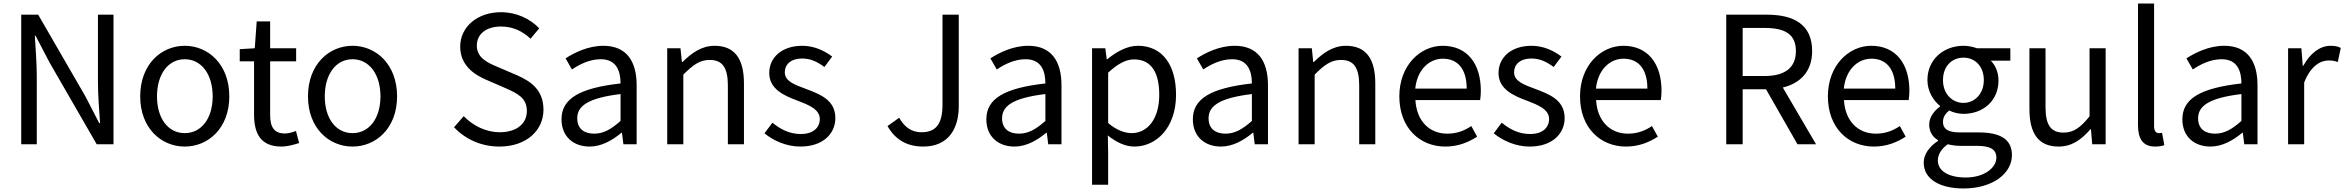

<svg xmlns="http://www.w3.org/2000/svg" viewBox="-20 -816 13260 1086"><path d="M100 0H188V-385C188 -462 181 -540 177 -614H181L260 -463L527 0H622V-733H534V-352C534 -276 541 -194 546 -120H541L463 -271L196 -733H100Z M1025 13C1158 13 1277 -91 1277 -271C1277 -452 1158 -557 1025 -557C892 -557 773 -452 773 -271C773 -91 892 13 1025 13ZM1025 -63C931 -63 868 -146 868 -271C868 -396 931 -481 1025 -481C1119 -481 1183 -396 1183 -271C1183 -146 1119 -63 1025 -63Z M1572 13C1605 13 1641 3 1672 -7L1654 -75C1636 -68 1611 -61 1592 -61C1529 -61 1508 -99 1508 -166V-469H1655V-543H1508V-695H1432L1421 -543L1336 -538V-469H1417V-168C1417 -59 1456 13 1572 13Z M1974 13C2107 13 2226 -91 2226 -271C2226 -452 2107 -557 1974 -557C1841 -557 1722 -452 1722 -271C1722 -91 1841 13 1974 13ZM1974 -63C1880 -63 1817 -146 1817 -271C1817 -396 1880 -481 1974 -481C2068 -481 2132 -396 2132 -271C2132 -146 2068 -63 1974 -63Z M2805 13C2958 13 3054 -79 3054 -195C3054 -304 2988 -354 2903 -391L2798 -436C2741 -460 2677 -487 2677 -558C2677 -624 2731 -666 2814 -666C2882 -666 2936 -639 2981 -597L3030 -656C2978 -710 2901 -747 2814 -747C2681 -747 2583 -665 2583 -552C2583 -445 2664 -393 2732 -364L2838 -318C2907 -287 2960 -263 2960 -188C2960 -116 2902 -68 2806 -68C2730 -68 2656 -104 2603 -159L2548 -96C2612 -29 2701 13 2805 13Z M3315 13C3382 13 3443 -22 3495 -65H3498L3506 0H3581V-334C3581 -468 3525 -557 3393 -557C3306 -557 3229 -518 3179 -486L3215 -423C3258 -452 3315 -481 3378 -481C3467 -481 3490 -414 3490 -344C3259 -318 3156 -259 3156 -141C3156 -43 3224 13 3315 13ZM3341 -60C3287 -60 3245 -85 3245 -147C3245 -217 3307 -262 3490 -284V-132C3437 -85 3394 -60 3341 -60Z M3754 0H3845V-394C3900 -449 3938 -477 3994 -477C4066 -477 4097 -434 4097 -332V0H4188V-344C4188 -483 4136 -557 4022 -557C3948 -557 3892 -516 3840 -465H3837L3829 -543H3754Z M4507 13C4635 13 4705 -60 4705 -148C4705 -251 4618 -283 4539 -313C4478 -336 4419 -355 4419 -407C4419 -449 4450 -485 4518 -485C4567 -485 4605 -465 4643 -437L4687 -496C4644 -529 4585 -557 4518 -557C4400 -557 4331 -489 4331 -403C4331 -311 4417 -274 4493 -246C4553 -223 4617 -198 4617 -143C4617 -96 4582 -58 4510 -58C4445 -58 4396 -84 4349 -122L4304 -62C4356 -19 4430 13 4507 13Z M5202 13C5345 13 5403 -89 5403 -215V-733H5311V-224C5311 -113 5272 -68 5193 -68C5140 -68 5099 -92 5066 -150L5000 -103C5043 -27 5109 13 5202 13Z M5718 13C5785 13 5846 -22 5898 -65H5901L5909 0H5984V-334C5984 -468 5928 -557 5796 -557C5709 -557 5632 -518 5582 -486L5618 -423C5661 -452 5718 -481 5781 -481C5870 -481 5893 -414 5893 -344C5662 -318 5559 -259 5559 -141C5559 -43 5627 13 5718 13ZM5744 -60C5690 -60 5648 -85 5648 -147C5648 -217 5710 -262 5893 -284V-132C5840 -85 5797 -60 5744 -60Z M6157 229H6248V45L6246 -50C6295 -10 6347 13 6396 13C6521 13 6632 -94 6632 -280C6632 -447 6556 -557 6416 -557C6353 -557 6292 -521 6243 -481H6240L6232 -543H6157ZM6381 -63C6345 -63 6297 -78 6248 -120V-405C6301 -454 6348 -480 6394 -480C6497 -480 6537 -399 6537 -279C6537 -144 6471 -63 6381 -63Z M6886 13C6953 13 7014 -22 7066 -65H7069L7077 0H7152V-334C7152 -468 7096 -557 6964 -557C6877 -557 6800 -518 6750 -486L6786 -423C6829 -452 6886 -481 6949 -481C7038 -481 7061 -414 7061 -344C6830 -318 6727 -259 6727 -141C6727 -43 6795 13 6886 13ZM6912 -60C6858 -60 6816 -85 6816 -147C6816 -217 6878 -262 7061 -284V-132C7008 -85 6965 -60 6912 -60Z M7325 0H7416V-394C7471 -449 7509 -477 7565 -477C7637 -477 7668 -434 7668 -332V0H7759V-344C7759 -483 7707 -557 7593 -557C7519 -557 7463 -516 7411 -465H7408L7400 -543H7325Z M8155 13C8229 13 8287 -12 8335 -43L8302 -103C8262 -76 8219 -60 8166 -60C8063 -60 7992 -134 7986 -250H8352C8354 -263 8356 -282 8356 -302C8356 -457 8278 -557 8140 -557C8014 -557 7895 -447 7895 -271C7895 -92 8011 13 8155 13ZM7985 -315C7996 -422 8064 -484 8141 -484C8226 -484 8276 -425 8276 -315Z M8632 13C8760 13 8830 -60 8830 -148C8830 -251 8743 -283 8664 -313C8603 -336 8544 -355 8544 -407C8544 -449 8575 -485 8643 -485C8692 -485 8730 -465 8768 -437L8812 -496C8769 -529 8710 -557 8643 -557C8525 -557 8456 -489 8456 -403C8456 -311 8542 -274 8618 -246C8678 -223 8742 -198 8742 -143C8742 -96 8707 -58 8635 -58C8570 -58 8521 -84 8474 -122L8429 -62C8481 -19 8555 13 8632 13Z M9177 13C9251 13 9309 -12 9357 -43L9324 -103C9284 -76 9241 -60 9188 -60C9085 -60 9014 -134 9008 -250H9374C9376 -263 9378 -282 9378 -302C9378 -457 9300 -557 9162 -557C9036 -557 8917 -447 8917 -271C8917 -92 9033 13 9177 13ZM9007 -315C9018 -422 9086 -484 9163 -484C9248 -484 9298 -425 9298 -315Z M9837 -658H9960C10075 -658 10138 -624 10138 -527C10138 -432 10075 -386 9960 -386H9837ZM10252 0 10064 -321C10164 -345 10230 -413 10230 -527C10230 -680 10123 -733 9974 -733H9744V0H9837V-311H9969L10147 0Z M10579 13C10653 13 10711 -12 10759 -43L10726 -103C10686 -76 10643 -60 10590 -60C10487 -60 10416 -134 10410 -250H10776C10778 -263 10780 -282 10780 -302C10780 -457 10702 -557 10564 -557C10438 -557 10319 -447 10319 -271C10319 -92 10435 13 10579 13ZM10409 -315C10420 -422 10488 -484 10565 -484C10650 -484 10700 -425 10700 -315Z M11086 250C11254 250 11360 163 11360 62C11360 -27 11297 -67 11171 -67H11065C10992 -67 10970 -91 10970 -126C10970 -156 10985 -174 11005 -191C11029 -179 11059 -172 11086 -172C11196 -172 11284 -245 11284 -361C11284 -408 11266 -448 11240 -473H11351V-543H11162C11143 -550 11116 -557 11086 -557C10976 -557 10882 -482 10882 -363C10882 -298 10917 -246 10953 -217V-213C10925 -193 10892 -157 10892 -112C10892 -69 10913 -40 10942 -23V-19C10891 14 10861 58 10861 104C10861 198 10953 250 11086 250ZM11086 -234C11023 -234 10970 -284 10970 -363C10970 -443 11022 -490 11086 -490C11150 -490 11201 -442 11201 -363C11201 -284 11148 -234 11086 -234ZM11099 188C11000 188 10941 150 10941 92C10941 60 10958 28 10997 0C11021 6 11047 9 11067 9H11161C11233 9 11272 26 11272 76C11272 133 11203 188 11099 188Z M11624 13C11699 13 11753 -26 11804 -85H11807L11814 0H11890V-543H11799V-158C11747 -93 11708 -66 11652 -66C11580 -66 11550 -109 11550 -210V-543H11459V-199C11459 -61 11510 13 11624 13Z M12169 13C12193 13 12209 10 12222 5L12209 -65C12199 -63 12195 -63 12190 -63C12176 -63 12164 -74 12164 -102V-796H12073V-108C12073 -31 12101 13 12169 13Z M12483 13C12550 13 12611 -22 12663 -65H12666L12674 0H12749V-334C12749 -468 12693 -557 12561 -557C12474 -557 12397 -518 12347 -486L12383 -423C12426 -452 12483 -481 12546 -481C12635 -481 12658 -414 12658 -344C12427 -318 12324 -259 12324 -141C12324 -43 12392 13 12483 13ZM12509 -60C12455 -60 12413 -85 12413 -147C12413 -217 12475 -262 12658 -284V-132C12605 -85 12562 -60 12509 -60Z M12922 0H13013V-349C13049 -442 13105 -474 13150 -474C13172 -474 13185 -472 13203 -465L13220 -545C13203 -554 13186 -557 13162 -557C13101 -557 13046 -513 13008 -444H13005L12997 -543H12922Z"/></svg>

Font: Noto Sans Japanese Regular
Style: Regular
Weight: 400
Designer: Ryoko NISHIZUKA (kana & ideographs); Paul D. Hunt (Latin, Greek & Cyrillic); Wenlong ZHANG (bopomofo); Sandoll Communica
Foundry: Adobe Systems Incorporated
Version: Version 1.000;PS 1;hotconv 1.0.78;makeotf.lib2.5.61930